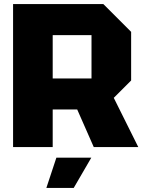

<svg xmlns="http://www.w3.org/2000/svg" viewBox="-20 -720 698 940"><path d="M238 -336H428V-548H238ZM622 -564V-326L537 -241L657 0H439L358 -184H238V0H44V-700H486ZM207 200 256 52H427L341 200Z"/></svg>

Font: Tektur ExtraBold
Style: Regular
Weight: 800
Designer: Adam Jagosz
Foundry: Adam Jagosz
Version: Version 1.005;gftools[0.9.30]